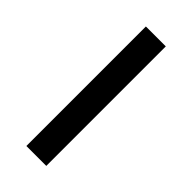

<svg xmlns="http://www.w3.org/2000/svg" viewBox="74 -802 852 852"><g transform="rotate(-45 500.0 -375.5)"><path d="M125 -312.5V-437.5H875V-312.5Z"/></g></svg>

Font: Xanmono
Style: Regular
Weight: 400
Designer: GGBotNet
Foundry: GGBotNet
Version: 1.00